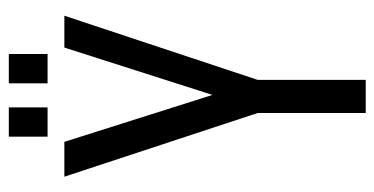

<svg xmlns="http://www.w3.org/2000/svg" viewBox="-232 -638 869 446"><g transform="rotate(-90 203.0 -414.5)"><path d="M177 -829H109V-739H177ZM301 -829H233V-739H301ZM164 -251V0H241V-251L390 -700H316L206 -356L97 -700H16Z"/></g></svg>

Font: SVN-Bebas Neue
Style: Regular
Weight: 400
Designer: Ryoichi Tsunekawa
Foundry: Ryoichi Tsunekawa
Version: Version 001.003